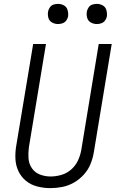

<svg xmlns="http://www.w3.org/2000/svg" viewBox="-20 -962 616 990"><path d="M239 8Q270 8 301 2Q332 -4 361 -20.5Q390 -37 412.5 -62Q435 -87 447 -117Q459 -147 464 -178L556 -735H489L399 -188Q394 -160 381.5 -133.5Q369 -107 346.5 -87.5Q324 -68 296 -60Q268 -52 241 -52Q212 -52 186 -62Q160 -72 144.5 -94.5Q129 -117 127 -145.5Q125 -174 129 -203L217 -735H151L64 -212Q58 -178 59.5 -143.5Q61 -109 75 -79.5Q89 -50 114 -29.5Q139 -9 172 -0.5Q205 8 239 8ZM479 -838Q491 -838 502.5 -842Q514 -846 521.5 -856Q529 -866 531 -877Q533 -894 528.5 -910Q524 -926 510 -934Q496 -942 479 -942Q468 -942 456.5 -938.5Q445 -935 437.5 -924.5Q430 -914 428 -903Q425 -886 429.5 -870Q434 -854 448.5 -846Q463 -838 479 -838ZM279 -838Q291 -838 302.5 -842Q314 -846 321.5 -856Q329 -866 331 -877Q333 -894 328.5 -910Q324 -926 310 -934Q296 -942 279 -942Q268 -942 256.5 -938.5Q245 -935 237.5 -924.5Q230 -914 228 -903Q225 -886 229.5 -870Q234 -854 248.5 -846Q263 -838 279 -838Z"/></svg>

Font: Iosevka Sparkle Light
Style: Italic
Weight: 300
Italic angle: -9°
Designer: Belleve Invis
Foundry: Belleve Invis
Version: Version 4.5.0; ttfautohint (v1.8.3)